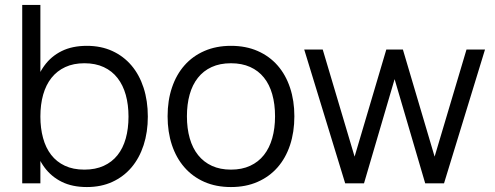

<svg xmlns="http://www.w3.org/2000/svg" viewBox="-20 -740 1998 775"><path d="M69.7 -720H143V0H69.7ZM330.7 -555Q387.7 -555 433.2 -534.2Q478.7 -513.3 510.6 -475.8Q542.5 -438.3 559.6 -385.7Q576.7 -333 576.7 -269.3Q576.7 -206.8 559.8 -154.5Q542.8 -102.2 511.1 -64.6Q479.3 -27 433.8 -6Q388.3 15 330.7 15Q272.2 15 229.8 -5.8Q187.3 -26.7 159.6 -64.2Q131.8 -101.7 118.5 -154.1Q105.2 -206.5 105.2 -269.4Q105.2 -331.8 118.2 -384.2Q131.2 -436.7 158.8 -474.7Q186.3 -512.7 228.9 -533.8Q271.5 -555 330.7 -555ZM320.7 -484.7Q276.7 -484.7 243.5 -469.3Q210.3 -454 187.9 -425.8Q165.5 -397.7 154.2 -357.9Q143 -318.2 143 -269.4Q143 -222.4 153.8 -183Q164.5 -143.5 186.4 -115.1Q208.3 -86.7 241.8 -71Q275.2 -55.3 320.6 -55.3Q365.2 -55.3 398.6 -70.6Q432.1 -85.8 454.3 -113.7Q476.5 -141.5 487.6 -181.1Q498.7 -220.7 498.7 -269.3Q498.7 -317.4 487.7 -356.9Q476.7 -396.3 454.6 -424.8Q432.6 -453.3 399 -469Q365.5 -484.7 320.7 -484.7Z M912.2 15Q972.2 15 1019.6 -5.8Q1067 -26.5 1100.1 -64.1Q1133.2 -101.7 1150.7 -154.3Q1168.2 -207 1168.2 -270.7Q1168.2 -333.3 1150.8 -385.7Q1133.5 -438 1100.6 -475.6Q1067.7 -513.2 1020.2 -534.1Q972.8 -555 912.2 -555Q852.7 -555 805.2 -534.3Q757.8 -513.7 724.8 -476.3Q691.8 -439 674.2 -386.7Q656.5 -334.3 656.5 -270.7Q656.5 -207.7 673.8 -155.2Q691.2 -102.7 724.2 -64.8Q757.2 -26.8 804.6 -5.9Q852 15 912.2 15ZM912.2 -55.3Q868.7 -55.3 835.5 -70.5Q802.3 -85.7 779.8 -113.8Q757.3 -141.8 745.9 -181.7Q734.5 -221.5 734.5 -270.7Q734.5 -319 745.5 -358.3Q756.5 -397.7 778.7 -425.8Q800.8 -454 834.2 -469.3Q867.5 -484.7 912.2 -484.7Q956.2 -484.7 989.6 -469.7Q1023 -454.7 1045.3 -426.9Q1067.7 -399.2 1078.9 -359.5Q1090.2 -319.8 1090.2 -270.7Q1090.2 -221.8 1078.9 -182.2Q1067.7 -142.7 1045.4 -114.4Q1023.2 -86.2 989.8 -70.8Q956.5 -55.3 912.2 -55.3Z M1572.8 -420.5 1449.3 0H1373.3L1208 -540H1282.7L1411.3 -107.8L1539.3 -540H1606.3L1734.3 -107.8L1863 -540H1937.7L1772.3 0H1696.3Z"/></svg>

Font: Vela Sans GX ExtLt
Style: Regular
Weight: 200
Designer: Principal design: Mikhail Sharanda - project Manrope.
Design modification: Ravid Balaliev
Foundry: Mikhail Sharanda
Version: Version 1.001